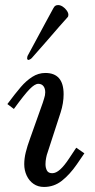

<svg xmlns="http://www.w3.org/2000/svg" viewBox="-20 -721 373 750"><path d="M250 -102.1Q231 -73.2 214.8 -58.8Q198.7 -44.4 184.1 -44.4Q168.9 -44.4 163.3 -54.9Q157.7 -65.4 157.7 -79.6Q157.7 -91.8 160.2 -104.2Q162.6 -116.7 165.5 -124L216.8 -281.7Q228.5 -318.4 228.5 -353Q228.5 -436 157.2 -436Q129.9 -436 106 -420.7Q82 -405.3 61.3 -381.1Q40.5 -356.9 8.8 -314.5L34.2 -295.4Q75.7 -352.5 95.9 -373Q116.2 -393.6 129.4 -393.6Q142.6 -393.6 149.7 -384.5Q156.7 -375.5 156.7 -360.4Q156.7 -349.1 152.3 -336.2Q147.9 -323.2 147 -319.3L97.7 -180.7Q86.4 -149.9 80.6 -126Q74.7 -102.1 74.7 -79.6Q74.7 -55.7 84.2 -35.2Q93.8 -14.6 111.1 -2.7Q128.4 9.3 151.9 9.3Q190.9 9.3 221.7 -14.9Q252.4 -39.1 279.8 -78.6L309.6 -122.1L277.8 -144ZM207 -701.2Q200.7 -701.2 196.3 -698.5Q191.9 -695.8 188.5 -689Q168.5 -651.4 161.6 -639.6L87.4 -502Q85.9 -496.1 85.9 -493.7Q85.9 -490.2 87.6 -488.5Q89.4 -486.8 91.3 -486.8Q92.8 -486.8 96.7 -488.8Q100.6 -490.7 104 -494.1Q118.7 -510.3 134.8 -529.1Q150.9 -547.9 165 -563.5Q221.7 -629.4 243.2 -652.8Q245.6 -655.3 246.3 -657.5Q247.1 -659.7 247.1 -663.1Q247.1 -670.9 240.7 -679.9Q234.4 -689 225.1 -695.1Q215.8 -701.2 207 -701.2Z"/></svg>

Font: Radley
Style: Italic
Weight: 400
Italic angle: -12°
Designer: Vernon Adams
Foundry: Vernon Adams
Version: Version 1.003; ttfautohint (v1.6)